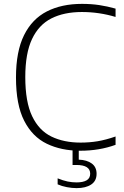

<svg xmlns="http://www.w3.org/2000/svg" viewBox="-20 -769 640 991"><path d="M394.5 9Q296.5 9 221.8 -27Q147 -63 104.8 -145.8Q62.5 -228.5 62.5 -369Q62.5 -503.5 104 -587.2Q145.5 -671 221.8 -710Q298 -749 403 -749Q450.5 -749 492.2 -742.8Q534 -736.5 576.5 -724.5V-681.5Q492 -707 402.5 -707Q310.5 -707 245.2 -674Q180 -641 145.2 -567.2Q110.5 -493.5 110.5 -371Q110.5 -243 146 -169Q181.5 -95 245.8 -64Q310 -33 396 -33Q442 -33 484 -40Q526 -47 576.5 -64.5V-21.5Q492.5 9 394.5 9ZM375.5 202Q351.5 202 325.2 197Q299 192 277.5 182.5V151.5Q306 163 329 167.8Q352 172.5 375 172.5Q408.5 172.5 427 161.8Q445.5 151 445.5 127.5Q445.5 82.5 374 82.5H354.5V-10H386.5V55Q428.5 56.5 453.5 74.8Q478.5 93 478.5 128Q478.5 165 450.5 183.5Q422.5 202 375.5 202Z"/></svg>

Font: Encode Sans SmExp XLt
Style: Regular
Weight: 200
Width: 6
Designer: Multiple Designers
Foundry: Impallari Type
Version: Version 3.002; ttfautohint (v1.8.3) -l 8 -r 50 -G 200 -x 14 